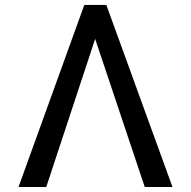

<svg xmlns="http://www.w3.org/2000/svg" viewBox="-20 -747 762 767"><path d="M316.8 -727.3H404.8L669 0H558.2L360.1 -591.6L164.8 0H54Z"/></svg>

Font: Inter P
Style: Regular
Weight: 400
Designer: Rasmus Andersson
Foundry: rsms
Version: Version 3.018;git-588b23468